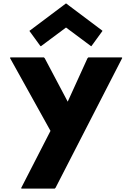

<svg xmlns="http://www.w3.org/2000/svg" viewBox="-20 -850 785 1137"><path d="M498 -505 381 -248 245 -505 240 -510H42L39 -507L279 -75L105 264L108 267H304L309 262L704 -507L701 -510H503ZM154 -667 218 -579 222 -576 371 -687 520 -576 523 -579 587 -667 584 -670 371 -830 158 -670Z"/></svg>

Font: Hussar Woodtype
Style: Bd
Weight: 900
Foundry: Cannot Into Space Fonts
Version: Version 1.07